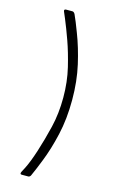

<svg xmlns="http://www.w3.org/2000/svg" viewBox="-127 -776 575 940"><g transform="rotate(15 160.0 -305.5)"><path d="M131 -714Q145 -684 166 -628Q192 -561 210.5 -480Q229 -399 229 -304Q229 -208 210.5 -127Q192 -46 166 19Q144 75 130 105Q125 113 118 113H85Q74 113 80 100Q83 95 92 77Q110 42 130 -20Q150 -82 167 -152.5Q184 -223 184 -304Q184 -384 167 -454.5Q150 -525 130 -581Q110 -637 92 -680Q83 -702 78 -713Q74 -724 87 -724H118Q125 -724 131 -714Z"/></g></svg>

Font: Vivano Light
Style: Regular
Weight: 300
Designer: Joe Prince, Josias Burgherr
Version: Version 2.064;September 19, 2022;FontCreator 14.0.0.2877 64-